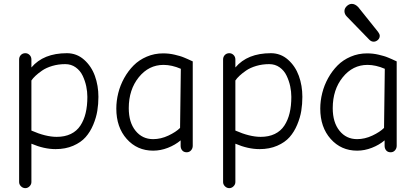

<svg xmlns="http://www.w3.org/2000/svg" viewBox="-20 -767 2133 985"><path d="M109.9 198.2Q97.2 198.2 87.6 188.7Q78.1 179.2 78.1 167V-461.9Q78.1 -475.6 87.2 -484.9Q96.2 -494.1 109.9 -494.1Q122.6 -494.1 131.8 -484.9Q141.1 -475.6 141.1 -461.9V-420.9Q203.1 -494.1 323.2 -494.1Q373.5 -494.1 411.1 -460.9Q448.7 -427.7 466.8 -377.7Q484.9 -327.6 484.9 -270Q484.9 -232.9 479.2 -198.2Q473.6 -163.6 458.3 -127Q442.9 -90.3 419.2 -63.5Q395.5 -36.6 355.7 -19.3Q315.9 -2 265.1 -2Q206.1 -2 141.1 -29.8V167Q141.1 179.2 131.6 188.7Q122.1 198.2 109.9 198.2ZM271 -64.9Q312.5 -64.9 343.3 -79.8Q374 -94.7 392.3 -122.6Q410.6 -150.4 419.4 -187Q428.2 -223.6 428.2 -270Q428.2 -296.9 422.4 -324.5Q416.5 -352.1 404.1 -378.4Q391.6 -404.8 368.4 -421.4Q345.2 -438 314.9 -438Q279.3 -438 248 -428.7Q216.8 -419.4 195.8 -404.8Q174.8 -390.1 161.9 -377.9Q148.9 -365.7 141.1 -354V-97.2Q214.4 -64.9 271 -64.9Z M938 14.2Q922.9 14.2 914.8 4.6Q906.7 -4.9 906.7 -19V-46.9Q878.9 -23.4 841.6 -8.8Q804.2 5.9 765.6 5.9Q683.6 5.9 630.1 -54.2Q576.7 -114.3 576.7 -210Q576.7 -249.5 586.7 -289.6Q596.7 -329.6 616.9 -366.2Q637.2 -402.8 665.3 -431.2Q693.4 -459.5 732.7 -476.3Q772 -493.2 816.9 -493.2Q832 -493.2 847.2 -491.5Q862.3 -489.7 876.5 -486.3Q890.6 -482.9 901.9 -479.7Q913.1 -476.6 925.3 -471.4Q937.5 -466.3 943.6 -463.6Q949.7 -460.9 959 -456.5Q968.3 -452.1 968.8 -452.1V-19Q968.8 -5.4 960 4.4Q951.2 14.2 938 14.2ZM765.6 -53.2Q805.2 -53.2 844 -71.5Q882.8 -89.8 903.8 -110.8L907.7 -414.1Q861.3 -434.1 818.8 -434.1Q743.2 -434.1 691.9 -370.6Q640.6 -307.1 640.6 -211.9Q640.6 -139.2 675.3 -96.2Q710 -53.2 765.6 -53.2Z M1156.2 198.2Q1143.6 198.2 1134 188.7Q1124.5 179.2 1124.5 167V-461.9Q1124.5 -475.6 1133.5 -484.9Q1142.6 -494.1 1156.2 -494.1Q1168.9 -494.1 1178.2 -484.9Q1187.5 -475.6 1187.5 -461.9V-420.9Q1249.5 -494.1 1369.6 -494.1Q1419.9 -494.1 1457.5 -460.9Q1495.1 -427.7 1513.2 -377.7Q1531.2 -327.6 1531.2 -270Q1531.2 -232.9 1525.6 -198.2Q1520 -163.6 1504.6 -127Q1489.3 -90.3 1465.6 -63.5Q1441.9 -36.6 1402.1 -19.3Q1362.3 -2 1311.5 -2Q1252.4 -2 1187.5 -29.8V167Q1187.5 179.2 1178 188.7Q1168.5 198.2 1156.2 198.2ZM1317.4 -64.9Q1358.9 -64.9 1389.6 -79.8Q1420.4 -94.7 1438.7 -122.6Q1457 -150.4 1465.8 -187Q1474.6 -223.6 1474.6 -270Q1474.6 -296.9 1468.8 -324.5Q1462.9 -352.1 1450.4 -378.4Q1438 -404.8 1414.8 -421.4Q1391.6 -438 1361.3 -438Q1325.7 -438 1294.4 -428.7Q1263.2 -419.4 1242.2 -404.8Q1221.2 -390.1 1208.3 -377.9Q1195.3 -365.7 1187.5 -354V-97.2Q1260.7 -64.9 1317.4 -64.9Z M1897 -553.2Q1884.8 -553.2 1875 -563L1759.3 -682.1Q1747.1 -694.3 1747.1 -710Q1747.1 -724.1 1759 -735.6Q1771 -747.1 1785.2 -747.1Q1801.3 -747.1 1817.4 -731L1919.9 -603Q1928.2 -591.8 1928.2 -583Q1928.2 -570.8 1918.5 -562Q1908.7 -553.2 1897 -553.2ZM1984.4 14.2Q1969.2 14.2 1961.2 4.6Q1953.1 -4.9 1953.1 -19V-46.9Q1925.3 -23.4 1887.9 -8.8Q1850.6 5.9 1812 5.9Q1730 5.9 1676.5 -54.2Q1623 -114.3 1623 -210Q1623 -249.5 1633.1 -289.6Q1643.1 -329.6 1663.3 -366.2Q1683.6 -402.8 1711.7 -431.2Q1739.7 -459.5 1779.1 -476.3Q1818.4 -493.2 1863.3 -493.2Q1878.4 -493.2 1893.6 -491.5Q1908.7 -489.7 1922.9 -486.3Q1937 -482.9 1948.2 -479.7Q1959.5 -476.6 1971.7 -471.4Q1983.9 -466.3 1990 -463.6Q1996.1 -460.9 2005.4 -456.5Q2014.6 -452.1 2015.1 -452.1V-19Q2015.1 -5.4 2006.3 4.4Q1997.6 14.2 1984.4 14.2ZM1812 -53.2Q1851.6 -53.2 1890.4 -71.5Q1929.2 -89.8 1950.2 -110.8L1954.1 -414.1Q1907.7 -434.1 1865.2 -434.1Q1789.6 -434.1 1738.3 -370.6Q1687 -307.1 1687 -211.9Q1687 -139.2 1721.7 -96.2Q1756.3 -53.2 1812 -53.2Z"/></svg>

Font: Comic Neue
Style: Regular
Weight: 400
Designer: Craig Rozynski
Foundry: Craig Rozynski
Version: Version 2.003;hotconv 1.0.109;makeotfexe 2.5.65596